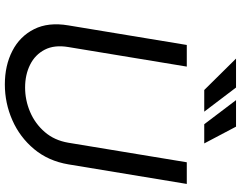

<svg xmlns="http://www.w3.org/2000/svg" viewBox="-120 -848 980 781"><g transform="rotate(90 370.5 -458.0)"><path d="M640.6 -727.3H728.7L649.1 -245.7Q635.3 -164.1 587 -106.2Q538.7 -48.3 469.5 -17.8Q400.2 12.8 323.9 12.8Q246.8 12.8 187.5 -17.8Q128.2 -48.3 99.1 -106.2Q70 -164.1 83.8 -245.7L163.4 -727.3H251.4L171.9 -245.7Q162.3 -188.9 182.5 -149.7Q202.8 -110.4 243.6 -90Q284.4 -69.6 336.6 -69.6Q388.1 -69.6 435.9 -90Q483.7 -110.4 517.6 -149.7Q551.5 -188.9 561.1 -245.7ZM434.7 -798.3H346.6L218.8 -927.6H336.6ZM563.9 -798.3H485.8L387.8 -927.6H495.7Z"/></g></svg>

Font: Inter UI
Style: Italic
Weight: 400
Italic angle: -9.39999°
Designer: Rasmus Andersson
Foundry: rsms
Version: 3.2;8d6f07862